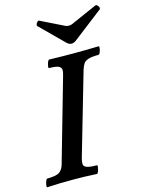

<svg xmlns="http://www.w3.org/2000/svg" viewBox="-142 -967 796 1050"><g transform="rotate(-15 256.0 -442.5)"><path d="M-8 4Q-12 4 -10.5 -7.5Q-9 -19 -4.5 -30.5Q0 -42 4 -42Q58 -42 76 -56.5Q94 -71 101 -99L234 -565Q240 -584 238.5 -597Q237 -610 222 -616.5Q207 -623 170 -623Q166 -623 167.5 -634Q169 -645 173.5 -656.5Q178 -668 183 -668Q218 -667 253 -666.5Q288 -666 323 -666Q358 -666 393 -666.5Q428 -667 462 -668Q467 -668 465.5 -656.5Q464 -645 459.5 -634Q455 -623 449 -623Q411 -623 391.5 -616.5Q372 -610 364 -597Q356 -584 350 -565L215 -99Q210 -80 211 -67.5Q212 -55 228.5 -48.5Q245 -42 285 -42Q290 -42 288 -30.5Q286 -19 282 -7.5Q278 4 273 4Q238 2 203 1Q168 0 133 0Q98 0 62.5 1Q27 2 -8 4ZM324 -720Q312 -720 299 -731L168 -861Q164 -865 166.5 -872Q169 -879 174.5 -884.5Q180 -890 184 -888L316 -823Q324 -819 335 -819Q346 -819 355 -823L502 -888Q508 -891 514 -885.5Q520 -880 522.5 -872.5Q525 -865 520 -861L349 -729Q336 -720 324 -720Z"/></g></svg>

Font: Junicode
Style: Bold Italic
Weight: 700
Italic angle: -11°
Designer: Peter S. Baker
Version: Version 2.100; ttfautohint (v1.8.4)